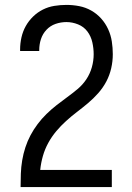

<svg xmlns="http://www.w3.org/2000/svg" viewBox="-20 -763 540 783"><path d="M64 0V-1Q64 -28 65 -55Q66 -82 70.5 -109Q75 -136 83.5 -162Q92 -188 104.5 -211.5Q117 -235 133.5 -257Q150 -279 169.5 -298Q189 -317 210 -333.5Q231 -350 253 -366Q275 -382 296 -399.5Q317 -417 332 -439.5Q347 -462 354.5 -488.5Q362 -515 362 -542Q362 -566 356.5 -590.5Q351 -615 336.5 -634.5Q322 -654 298.5 -663.5Q275 -673 251 -673Q228 -673 206.5 -665.5Q185 -658 169.5 -641.5Q154 -625 147 -603.5Q140 -582 140 -559V-555H62V-561Q62 -586 67.5 -610.5Q73 -635 85 -656.5Q97 -678 115 -695.5Q133 -713 155 -724Q177 -735 201.5 -739Q226 -743 251 -743Q277 -743 303 -738Q329 -733 352 -720Q375 -707 392.5 -687.5Q410 -668 421 -644Q432 -620 436 -594Q440 -568 440 -542Q440 -513 433.5 -484.5Q427 -456 413.5 -430.5Q400 -405 380.5 -383Q361 -361 339 -342.5Q317 -324 294 -306.5Q271 -289 249.5 -269.5Q228 -250 209.5 -228Q191 -206 177 -180.5Q163 -155 155 -127Q147 -99 144 -70H436V0Z"/></svg>

Font: Iosevka Term
Style: Regular
Weight: 400
Monospace: yes
Designer: Belleve Invis
Foundry: Belleve Invis
Version: Version 30.0.1